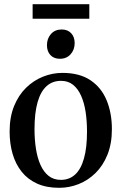

<svg xmlns="http://www.w3.org/2000/svg" viewBox="-20 -887 581 918"><path d="M26 -258.5Q26 -327 47.2 -379.5Q68.5 -432 104.5 -467.2Q140.5 -502.5 185.8 -520.5Q231 -538.5 278.5 -538.5Q360.5 -538.5 412.8 -503.2Q465 -468 490 -407Q515 -346 515 -269.5Q515 -200.5 494 -148Q473 -95.5 437 -60Q401 -24.5 356 -6.8Q311 11 263 11Q202 11 157.2 -9.2Q112.5 -29.5 83.5 -66Q54.5 -102.5 40.2 -151.5Q26 -200.5 26 -258.5ZM271 -27Q311.5 -27 339.2 -52.5Q367 -78 381.5 -129.5Q396 -181 396 -258Q396 -307 389.5 -350.8Q383 -394.5 368.2 -428.2Q353.5 -462 329.8 -481.2Q306 -500.5 271.5 -500.5Q231 -500.5 202.8 -475.2Q174.5 -450 159.8 -398.8Q145 -347.5 145 -269.5Q145 -220 151.8 -176.2Q158.5 -132.5 173.5 -98.8Q188.5 -65 212.5 -46Q236.5 -27 271 -27ZM266 -606Q237.5 -606 221 -623.8Q204.5 -641.5 204.5 -671Q204.5 -702.5 223.5 -724.2Q242.5 -746 274.5 -746H275.5Q303.5 -746 320.2 -728.2Q337 -710.5 337 -681Q337 -649.5 317.8 -627.8Q298.5 -606 267 -606ZM407 -867V-797.5H136V-867Z"/></svg>

Font: Merriweather 96pt Medium
Style: Regular
Weight: 500
Version: Version 2.100